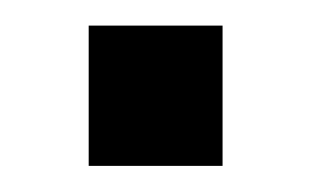

<svg xmlns="http://www.w3.org/2000/svg" viewBox="-20 -127 237 147"><path d="M47.9 -107.4H150.4V0H47.9Z"/></svg>

Font: Dinish Expanded
Style: Regular
Weight: 400
Width: 7
Designer: Charles Nix
Foundry: Playbeing
Version: Version 2.005; ttfautohint (v1.8.3)